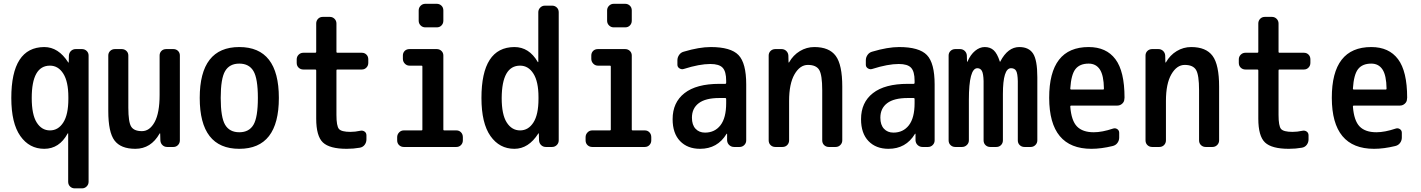

<svg xmlns="http://www.w3.org/2000/svg" viewBox="-20 -780 7540 1019"><path d="M245.1 -431.6Q148.4 -431.6 148.4 -259.8Q148.4 -171.9 174.8 -129.9Q201.2 -87.9 245.1 -87.9Q289.1 -87.9 315.9 -129.9Q342.8 -171.9 342.8 -254.9V-264.6Q342.8 -346.7 315.9 -389.2Q289.1 -431.6 245.1 -431.6ZM214.8 9.8Q135.7 9.8 87.9 -58.1Q40 -126 40 -259.8Q40 -529.3 214.8 -530.3Q290 -530.3 341.8 -449.2Q341.8 -448.2 343.8 -448.2H344.7L345.7 -485.4Q346.7 -500 356.9 -509.8Q367.2 -519.5 381.8 -519.5H415Q429.7 -519.5 439.9 -509.8Q450.2 -500 450.2 -485.4V184.6Q450.2 199.2 439.9 209.5Q429.7 219.7 415 219.7H377Q362.3 219.7 352.1 210Q341.8 200.2 341.8 184.6V-72.3H340.8Q338.9 -72.3 338.9 -71.3Q294.9 9.8 214.8 9.8Z M698.2 9.8Q621.1 9.8 587.9 -34.2Q554.7 -78.1 554.7 -190.4V-485.4Q554.7 -500 564.9 -509.8Q575.2 -519.5 589.8 -519.5H626Q640.6 -519.5 650.9 -509.8Q661.1 -500 661.1 -485.4V-209Q661.1 -131.8 676.3 -107.9Q691.4 -84 733.4 -84Q774.4 -84 800.8 -132.3Q827.1 -180.7 827.1 -276.4V-485.4Q827.1 -500 836.9 -509.8Q846.7 -519.5 862.3 -519.5H900.4Q915 -519.5 924.8 -509.8Q934.6 -500 934.6 -485.4V-35.2Q934.6 -20.5 924.8 -10.3Q915 0 900.4 0H867.2Q852.5 0 842.3 -9.8Q832 -19.5 831.1 -35.2L830.1 -71.3Q830.1 -72.3 829.1 -72.3Q827.1 -72.3 827.1 -71.3Q781.2 9.8 698.2 9.8Z M1325.2 -402.8Q1301.8 -442.4 1250 -442.4Q1198.2 -442.4 1174.8 -402.8Q1151.4 -363.3 1151.4 -260.3Q1151.4 -157.2 1174.8 -117.7Q1198.2 -78.1 1250 -78.1Q1301.8 -78.1 1325.2 -117.7Q1348.6 -157.2 1348.6 -260.3Q1348.6 -363.3 1325.2 -402.8ZM1460 -260.3Q1460 9.8 1250 9.8Q1040 9.8 1040 -260.3Q1040 -530.3 1250 -530.3Q1460 -530.3 1460 -260.3Z M1589.8 -411.1Q1575.2 -411.1 1564.9 -420.9Q1554.7 -430.7 1554.7 -446.3V-464.8Q1554.7 -479.5 1564.9 -489.7Q1575.2 -500 1589.8 -500H1653.3Q1658.2 -500 1658.2 -504.9V-655.3Q1658.2 -669.9 1668 -680.2Q1677.7 -690.4 1693.4 -690.4H1730.5Q1745.1 -690.4 1755.4 -680.2Q1765.6 -669.9 1765.6 -655.3V-504.9Q1765.6 -500 1769.5 -500H1900.4Q1915 -500 1924.8 -490.2Q1934.6 -480.5 1934.6 -464.8V-446.3Q1934.6 -431.6 1924.8 -421.4Q1915 -411.1 1900.4 -411.1H1769.5Q1765.6 -411.1 1765.6 -406.2V-169.9Q1765.6 -111.3 1778.8 -95.7Q1792 -80.1 1839.8 -80.1Q1865.2 -80.1 1891.6 -85.9Q1904.3 -88.9 1914.6 -82Q1924.8 -75.2 1924.8 -61.5V-40Q1924.8 -24.4 1915.5 -11.7Q1906.2 1 1889.6 3.9Q1856.4 9.8 1820.3 9.8Q1729.5 9.8 1693.8 -23.9Q1658.2 -57.6 1658.2 -150.4V-406.2Q1658.2 -411.1 1653.3 -411.1Z M2123 0Q2108.4 0 2098.1 -9.8Q2087.9 -19.5 2087.9 -35.2V-51.8Q2087.9 -66.4 2098.1 -77.1Q2108.4 -87.9 2123 -87.9H2216.8Q2221.7 -87.9 2221.7 -91.8V-427.7Q2221.7 -431.6 2216.8 -431.6H2153.3Q2138.7 -431.6 2128.4 -442.4Q2118.2 -453.1 2118.2 -467.8V-485.4Q2118.2 -500 2127.9 -509.8Q2137.7 -519.5 2153.3 -519.5H2297.9Q2312.5 -519.5 2322.8 -509.8Q2333 -500 2333 -485.4V-91.8Q2333 -87.9 2337.9 -87.9H2402.3Q2417 -87.9 2426.8 -77.6Q2436.5 -67.4 2436.5 -51.8V-35.2Q2436.5 -20.5 2426.8 -10.3Q2417 0 2402.3 0ZM2237.3 -759.8H2297.9Q2312.5 -759.8 2322.8 -750Q2333 -740.2 2333 -724.6V-669.9Q2333 -655.3 2323.2 -645Q2313.5 -634.8 2297.9 -634.8H2237.3Q2222.7 -634.8 2212.4 -645Q2202.1 -655.3 2202.1 -669.9V-724.6Q2202.1 -739.3 2212.4 -749.5Q2222.7 -759.8 2237.3 -759.8Z M2740.2 -431.6Q2643.6 -431.6 2642.6 -259.8Q2642.6 -171.9 2669.4 -129.9Q2696.3 -87.9 2740.2 -87.9Q2784.2 -87.9 2811 -129.9Q2837.9 -171.9 2837.9 -254.9V-264.6Q2837.9 -346.7 2811 -389.2Q2784.2 -431.6 2740.2 -431.6ZM2710 9.8Q2630.9 9.8 2583 -58.1Q2535.2 -126 2535.2 -259.8Q2535.2 -529.3 2710 -530.3Q2788.1 -530.3 2834 -451.2Q2834 -450.2 2835.9 -450.2Q2836.9 -450.2 2836.9 -451.2V-714.8Q2836.9 -729.5 2847.2 -739.7Q2857.4 -750 2872.1 -750H2910.2Q2924.8 -750 2935.1 -740.2Q2945.3 -730.5 2945.3 -714.8V-35.2Q2945.3 -20.5 2935.1 -10.3Q2924.8 0 2910.2 0H2877Q2862.3 0 2852.1 -9.8Q2841.8 -19.5 2840.8 -35.2L2839.8 -71.3Q2839.8 -72.3 2838.9 -72.3Q2836.9 -72.3 2836.9 -71.3Q2785.2 9.8 2710 9.8Z M3123 0Q3108.4 0 3098.1 -9.8Q3087.9 -19.5 3087.9 -35.2V-51.8Q3087.9 -66.4 3098.1 -77.1Q3108.4 -87.9 3123 -87.9H3216.8Q3221.7 -87.9 3221.7 -91.8V-427.7Q3221.7 -431.6 3216.8 -431.6H3153.3Q3138.7 -431.6 3128.4 -442.4Q3118.2 -453.1 3118.2 -467.8V-485.4Q3118.2 -500 3127.9 -509.8Q3137.7 -519.5 3153.3 -519.5H3297.9Q3312.5 -519.5 3322.8 -509.8Q3333 -500 3333 -485.4V-91.8Q3333 -87.9 3337.9 -87.9H3402.3Q3417 -87.9 3426.8 -77.6Q3436.5 -67.4 3436.5 -51.8V-35.2Q3436.5 -20.5 3426.8 -10.3Q3417 0 3402.3 0ZM3237.3 -759.8H3297.9Q3312.5 -759.8 3322.8 -750Q3333 -740.2 3333 -724.6V-669.9Q3333 -655.3 3323.2 -645Q3313.5 -634.8 3297.9 -634.8H3237.3Q3222.7 -634.8 3212.4 -645Q3202.1 -655.3 3202.1 -669.9V-724.6Q3202.1 -739.3 3212.4 -749.5Q3222.7 -759.8 3237.3 -759.8Z M3797.9 -259.8Q3724.6 -259.8 3688.5 -232.4Q3652.3 -205.1 3652.3 -155.3Q3652.3 -117.2 3671.4 -96.7Q3690.4 -76.2 3721.7 -76.2Q3773.4 -76.2 3803.7 -115.2Q3834 -154.3 3834 -232.4V-254.9Q3834 -259.8 3829.1 -259.8ZM3695.3 9.8Q3628.9 9.8 3589.4 -31.2Q3549.8 -72.3 3549.8 -147.5Q3549.8 -236.3 3612.8 -285.6Q3675.8 -335 3797.9 -335H3829.1Q3834 -335 3834 -339.8V-351.6Q3834 -400.4 3815.4 -420.4Q3796.9 -440.4 3750 -440.4Q3692.4 -440.4 3609.4 -414.1Q3597.7 -410.2 3586.4 -417Q3575.2 -423.8 3575.2 -436.5V-460Q3575.2 -475.6 3584.5 -488.8Q3593.8 -502 3609.4 -505.9Q3691.4 -530.3 3752 -530.3Q3858.4 -530.3 3899.4 -487.8Q3940.4 -445.3 3940.4 -332V-35.2Q3940.4 -20.5 3930.2 -10.3Q3919.9 0 3905.3 0H3876Q3861.3 0 3850.6 -9.8Q3839.8 -19.5 3838.9 -35.2V-69.3Q3838.9 -70.3 3837.9 -70.3Q3835.9 -70.3 3835.9 -69.3Q3788.1 9.8 3695.3 9.8Z M4094.7 0Q4080.1 0 4069.8 -9.8Q4059.6 -19.5 4059.6 -35.2V-485.4Q4059.6 -500 4069.8 -509.8Q4080.1 -519.5 4094.7 -519.5H4127.9Q4142.6 -519.5 4152.8 -509.8Q4163.1 -500 4164.1 -485.4L4165 -449.2Q4165 -448.2 4166 -448.2Q4168 -448.2 4168 -449.2Q4189.5 -487.3 4225.1 -508.8Q4260.7 -530.3 4301.8 -530.3Q4380.9 -530.3 4415.5 -483.4Q4450.2 -436.5 4450.2 -320.3V-35.2Q4450.2 -20.5 4439.9 -10.3Q4429.7 0 4415 0H4378.9Q4364.3 0 4354 -9.8Q4343.8 -19.5 4343.8 -35.2V-300.8Q4343.8 -382.8 4327.6 -409.2Q4311.5 -435.5 4267.6 -435.5Q4225.6 -435.5 4196.8 -385.7Q4168 -335.9 4168 -244.1V-35.2Q4168 -20.5 4158.2 -10.3Q4148.4 0 4132.8 0Z M4797.9 -259.8Q4724.6 -259.8 4688.5 -232.4Q4652.3 -205.1 4652.3 -155.3Q4652.3 -117.2 4671.4 -96.7Q4690.4 -76.2 4721.7 -76.2Q4773.4 -76.2 4803.7 -115.2Q4834 -154.3 4834 -232.4V-254.9Q4834 -259.8 4829.1 -259.8ZM4695.3 9.8Q4628.9 9.8 4589.4 -31.2Q4549.8 -72.3 4549.8 -147.5Q4549.8 -236.3 4612.8 -285.6Q4675.8 -335 4797.9 -335H4829.1Q4834 -335 4834 -339.8V-351.6Q4834 -400.4 4815.4 -420.4Q4796.9 -440.4 4750 -440.4Q4692.4 -440.4 4609.4 -414.1Q4597.7 -410.2 4586.4 -417Q4575.2 -423.8 4575.2 -436.5V-460Q4575.2 -475.6 4584.5 -488.8Q4593.8 -502 4609.4 -505.9Q4691.4 -530.3 4752 -530.3Q4858.4 -530.3 4899.4 -487.8Q4940.4 -445.3 4940.4 -332V-35.2Q4940.4 -20.5 4930.2 -10.3Q4919.9 0 4905.3 0H4876Q4861.3 0 4850.6 -9.8Q4839.8 -19.5 4838.9 -35.2V-69.3Q4838.9 -70.3 4837.9 -70.3Q4835.9 -70.3 4835.9 -69.3Q4788.1 9.8 4695.3 9.8Z M5049.8 0Q5035.2 0 5024.9 -9.8Q5014.6 -19.5 5014.6 -35.2V-485.4Q5014.6 -500 5024.9 -509.8Q5035.2 -519.5 5049.8 -519.5H5075.2Q5089.8 -519.5 5100.1 -509.8Q5110.4 -500 5111.3 -485.4L5112.3 -454.1Q5112.3 -452.1 5113.3 -452.1Q5115.2 -452.1 5115.2 -454.1Q5130.9 -490.2 5155.3 -510.3Q5179.7 -530.3 5206.1 -530.3Q5235.4 -530.3 5253.9 -513.2Q5272.5 -496.1 5286.1 -454.1Q5286.1 -452.1 5288.1 -452.1Q5289.1 -452.1 5289.1 -454.1Q5329.1 -530.3 5389.6 -530.3Q5440.4 -530.3 5462.9 -495.6Q5485.4 -460.9 5485.4 -370.1V-35.2Q5485.4 -20.5 5475.1 -10.3Q5464.8 0 5450.2 0H5417Q5402.3 0 5392.1 -9.8Q5381.8 -19.5 5381.8 -35.2V-349.6Q5380.9 -389.6 5373 -403.8Q5365.2 -418 5345.7 -418Q5302.7 -418 5302.7 -280.3V-35.2Q5302.7 -20.5 5293 -10.3Q5283.2 0 5267.6 0H5235.4Q5220.7 0 5210.4 -9.8Q5200.2 -19.5 5200.2 -35.2V-349.6Q5199.2 -388.7 5191.4 -403.3Q5183.6 -418 5167 -418Q5122.1 -418 5122.1 -250V-35.2Q5122.1 -20.5 5111.3 -10.3Q5100.6 0 5085.9 0Z M5757.8 -442.4Q5710.9 -442.4 5688 -413.6Q5665 -384.8 5660.2 -309.6Q5660.2 -304.7 5665 -304.7H5835Q5838.9 -304.7 5838.9 -309.6Q5837.9 -379.9 5817.4 -411.1Q5796.9 -442.4 5757.8 -442.4ZM5772.5 9.8Q5548.8 9.8 5548.3 -260.3Q5547.9 -530.3 5757.8 -530.3Q5851.6 -530.3 5899.9 -465.8Q5948.2 -401.4 5948.2 -261.7Q5948.2 -260.7 5947.8 -258.3Q5947.3 -255.9 5947.3 -254.9Q5947.3 -240.2 5936 -230Q5924.8 -219.7 5910.2 -219.7H5665Q5660.2 -219.7 5660.2 -214.8Q5666 -139.6 5695.8 -108.9Q5725.6 -78.1 5785.2 -78.1Q5829.1 -78.1 5887.7 -97.7Q5899.4 -101.6 5909.7 -94.7Q5919.9 -87.9 5919.9 -75.2V-49.8Q5919.9 -34.2 5910.6 -21.5Q5901.4 -8.8 5884.8 -4.9Q5824.2 9.8 5772.5 9.8Z M6094.7 0Q6080.1 0 6069.8 -9.8Q6059.6 -19.5 6059.6 -35.2V-485.4Q6059.6 -500 6069.8 -509.8Q6080.1 -519.5 6094.7 -519.5H6127.9Q6142.6 -519.5 6152.8 -509.8Q6163.1 -500 6164.1 -485.4L6165 -449.2Q6165 -448.2 6166 -448.2Q6168 -448.2 6168 -449.2Q6189.5 -487.3 6225.1 -508.8Q6260.7 -530.3 6301.8 -530.3Q6380.9 -530.3 6415.5 -483.4Q6450.2 -436.5 6450.2 -320.3V-35.2Q6450.2 -20.5 6439.9 -10.3Q6429.7 0 6415 0H6378.9Q6364.3 0 6354 -9.8Q6343.8 -19.5 6343.8 -35.2V-300.8Q6343.8 -382.8 6327.6 -409.2Q6311.5 -435.5 6267.6 -435.5Q6225.6 -435.5 6196.8 -385.7Q6168 -335.9 6168 -244.1V-35.2Q6168 -20.5 6158.2 -10.3Q6148.4 0 6132.8 0Z M6589.8 -411.1Q6575.2 -411.1 6564.9 -420.9Q6554.7 -430.7 6554.7 -446.3V-464.8Q6554.7 -479.5 6564.9 -489.7Q6575.2 -500 6589.8 -500H6653.3Q6658.2 -500 6658.2 -504.9V-655.3Q6658.2 -669.9 6668 -680.2Q6677.7 -690.4 6693.4 -690.4H6730.5Q6745.1 -690.4 6755.4 -680.2Q6765.6 -669.9 6765.6 -655.3V-504.9Q6765.6 -500 6769.5 -500H6900.4Q6915 -500 6924.8 -490.2Q6934.6 -480.5 6934.6 -464.8V-446.3Q6934.6 -431.6 6924.8 -421.4Q6915 -411.1 6900.4 -411.1H6769.5Q6765.6 -411.1 6765.6 -406.2V-169.9Q6765.6 -111.3 6778.8 -95.7Q6792 -80.1 6839.8 -80.1Q6865.2 -80.1 6891.6 -85.9Q6904.3 -88.9 6914.6 -82Q6924.8 -75.2 6924.8 -61.5V-40Q6924.8 -24.4 6915.5 -11.7Q6906.2 1 6889.6 3.9Q6856.4 9.8 6820.3 9.8Q6729.5 9.8 6693.8 -23.9Q6658.2 -57.6 6658.2 -150.4V-406.2Q6658.2 -411.1 6653.3 -411.1Z M7257.8 -442.4Q7210.9 -442.4 7188 -413.6Q7165 -384.8 7160.2 -309.6Q7160.2 -304.7 7165 -304.7H7335Q7338.9 -304.7 7338.9 -309.6Q7337.9 -379.9 7317.4 -411.1Q7296.9 -442.4 7257.8 -442.4ZM7272.5 9.8Q7048.8 9.8 7048.3 -260.3Q7047.9 -530.3 7257.8 -530.3Q7351.6 -530.3 7399.9 -465.8Q7448.2 -401.4 7448.2 -261.7Q7448.2 -260.7 7447.8 -258.3Q7447.3 -255.9 7447.3 -254.9Q7447.3 -240.2 7436 -230Q7424.8 -219.7 7410.2 -219.7H7165Q7160.2 -219.7 7160.2 -214.8Q7166 -139.6 7195.8 -108.9Q7225.6 -78.1 7285.2 -78.1Q7329.1 -78.1 7387.7 -97.7Q7399.4 -101.6 7409.7 -94.7Q7419.9 -87.9 7419.9 -75.2V-49.8Q7419.9 -34.2 7410.6 -21.5Q7401.4 -8.8 7384.8 -4.9Q7324.2 9.8 7272.5 9.8Z"/></svg>

Font: Rounded-L Mgen+ 1m medium
Style: Regular
Weight: 500
Designer: [Source Han Sans]
Ryoko NISHIZUKA  (kana & ideographs); Paul D. Hunt (Latin, Greek & Cyrillic); Wenlong ZHANG  (bopomofo
Version: Version 1.059.20150602